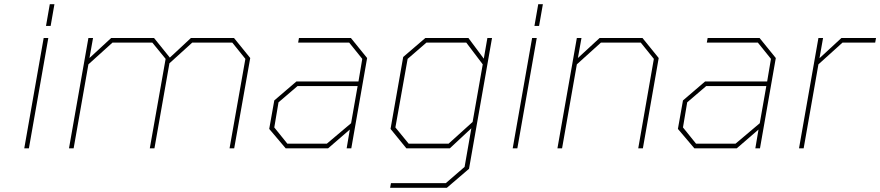

<svg xmlns="http://www.w3.org/2000/svg" viewBox="-20 -703 4172 910"><path d="M198 -580 216 -683H238L220 -580ZM95 0 187 -523H209L117 0Z M307 0 399 -523H421L404 -428L507 -523H710L785 -430L885 -523H1089L1166 -428L1090 0H1068L1143 -424L1081 -501H891L783 -403L712 0H690L765 -424L702 -501H513L399 -398L329 0Z M1334 0 1256 -92 1280 -227 1385 -317H1679L1697 -424L1635 -501H1393L1397 -523H1643L1720 -428L1645 0H1623L1638 -89L1535 0ZM1342 -22H1529L1644 -119L1675 -295H1390L1300 -218L1280 -99Z M1829 187 1833 165H2093L2182 88L2214 -95L2112 0H1906L1831 -92L1891 -433L1996 -523H2200L2273 -425L2290 -523H2312L2203 97L2098 187ZM1917 -22H2106L2220 -125L2268 -398L2190 -501H2001L1912 -424L1854 -99Z M2513 -580 2531 -683H2553L2535 -580ZM2410 0 2502 -523H2524L2432 0Z M2622 0 2714 -523H2736L2719 -428L2822 -523H3025L3102 -428L3027 0H3005L3079 -424L3017 -501H2828L2714 -398L2644 0Z M3271 0 3193 -92 3217 -227 3322 -317H3616L3634 -424L3572 -501H3330L3334 -523H3580L3657 -428L3582 0H3560L3575 -89L3472 0ZM3279 -22H3466L3581 -119L3612 -295H3327L3237 -218L3217 -99Z M3767 0 3859 -523H3881L3864 -427L3968 -523H4132L4128 -501H3973L3859 -398L3789 0Z"/></svg>

Font: Tomorrow Thin
Style: Italic
Weight: 250
Italic angle: -10°
Designer: Tony de Marco, Monica Rizzolli
Foundry: Just in Type
Version: Version 2.002